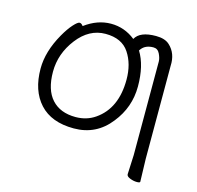

<svg xmlns="http://www.w3.org/2000/svg" viewBox="-97 -583 877 856"><g transform="rotate(15 341.5 -155.0)"><path d="M621 166Q621 171 606 171Q591 171 574.5 164.5Q558 158 558 148L562 59V-373Q562 -388 552.5 -408Q543 -428 523 -428Q487 -428 469 -405Q467 -403 464 -398Q501 -338 501 -241.5Q501 -145 440 -69Q376 13 272.5 13Q169 13 115 -46Q61 -105 61 -207Q61 -286 110 -372Q130 -407 149 -428Q168 -449 176.5 -449Q185 -449 193 -438Q251 -481 313.5 -481Q376 -481 426 -441Q447 -480 521 -480Q563 -480 584 -460Q621 -426 618 -368V60ZM558 148ZM267 -38Q318 -38 357 -65Q444 -125 444 -258Q444 -330 410.5 -380.5Q377 -431 301.5 -431Q226 -431 172 -361Q118 -291 118 -207.5Q118 -124 157 -81Q196 -38 267 -38Z"/></g></svg>

Font: LXGW WenKai TC Light
Style: Regular
Weight: 300
Designer: LXGW / Fontworks Inc.
Foundry: LXGW / Fontworks Inc.
Version: Version 1.330